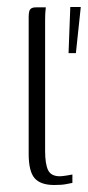

<svg xmlns="http://www.w3.org/2000/svg" viewBox="-20 -526 251 549"><path d="M135 3Q96 3 79 -16.5Q62 -36 62 -86V-477Q62 -487 63.5 -493Q65 -499 69.5 -502Q74 -505 84 -505H111Q111 -504 110 -494.5Q109 -485 109 -468V-95Q109 -57 117.5 -39.5Q126 -22 151 -22Q157 -22 170 -24Q183 -26 187 -27V-3Q181 -2 169 0.5Q157 3 135 3ZM176 -374 181 -506H211L197 -374Z"/></svg>

Font: Genos Thin Light
Style: Regular
Weight: 300
Version: Version 1.010